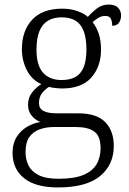

<svg xmlns="http://www.w3.org/2000/svg" viewBox="-20 -582 565 842"><path d="M234 240Q136 240 85.5 199.5Q35 159 35 88Q35 48 52.5 19.5Q70 -9 98 -25.5Q126 -42 157 -47Q136 -55 119.5 -74Q103 -93 103 -123Q103 -153 120 -175.5Q137 -198 161 -213Q118 -233 97 -275.5Q76 -318 76 -366Q76 -447 121 -495.5Q166 -544 253 -544Q289 -544 319 -533.5Q349 -523 365 -508Q379 -524 402.5 -543Q426 -562 457 -562Q485 -562 498 -548Q511 -534 511 -514Q511 -495 501.5 -482Q492 -469 472 -469Q472 -488 466 -500Q460 -512 442 -512Q425 -512 412.5 -504.5Q400 -497 386 -485Q402 -465 412.5 -435.5Q423 -406 423 -364Q423 -290 380.5 -242Q338 -194 253 -194Q241 -194 222.5 -196Q204 -198 195 -201Q177 -190 164 -173Q151 -156 151 -130Q151 -106 170.5 -95.5Q190 -85 230 -85H323Q404 -85 441.5 -46.5Q479 -8 479 58Q479 141 418.5 190.5Q358 240 234 240ZM237 202Q305 202 345 185.5Q385 169 403 139Q421 109 421 68Q421 14 393 -5.5Q365 -25 312 -25H217Q183 -25 154.5 -15Q126 -5 109 18.5Q92 42 92 85Q92 117 105 143.5Q118 170 149.5 186Q181 202 237 202ZM250 -231Q287 -231 311 -244.5Q335 -258 347 -287.5Q359 -317 359 -365Q359 -414 347 -445.5Q335 -477 311 -491.5Q287 -506 250 -506Q215 -506 190 -491Q165 -476 152.5 -444.5Q140 -413 140 -364Q140 -295 169 -263Q198 -231 250 -231Z"/></svg>

Font: Noto Serif Kannada Light
Style: Regular
Weight: 300
Version: Version 2.003